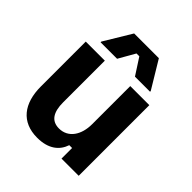

<svg xmlns="http://www.w3.org/2000/svg" viewBox="-197 -824 961 961"><g transform="rotate(45 283.5 -344.0)"><path d="M110 -550H226.7L276.7 -637.5H296.7L353.3 -550H460V-555L372.5 -700H197.5L110 -555ZM223.3 12.5C304.2 12.5 346.7 -25 363.3 -75H383.3V0H505V-500H370V-230C370 -155 333.3 -97.5 267.5 -97.5C213.3 -97.5 190 -136.7 190 -205V-500H55V-182.5C55 -62.5 111.7 12.5 223.3 12.5Z"/></g></svg>

Font: Familjen Grotesk GF
Style: Bold
Weight: 700
Designer: Anders Wikstroem, Jonas Baeckman, Matilda Gysing, Kristian Moeller
Foundry: Familjen STHLM AB
Version: Version 2.000; Beta; Release 4; Build 6